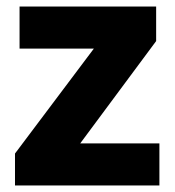

<svg xmlns="http://www.w3.org/2000/svg" viewBox="-20 -569 537 589"><path d="M469 0H26V-98L268 -420H40V-549H459V-443L226 -129H469Z"/></svg>

Font: Noto Sans Gujarati ExtraBold
Style: Regular
Weight: 800
Designer: Jelle Bosma - Monotype Design Team, Universal Thirst
Foundry: Monotype Imaging Inc.
Version: Version 2.106; ttfautohint (v1.8.4.7-5d5b)